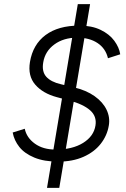

<svg xmlns="http://www.w3.org/2000/svg" viewBox="-20 -800 606 923"><path d="M41 -163 99 -181Q108 -138 147.5 -109.5Q187 -81 247 -81Q328 -81 379.5 -113Q431 -145 439 -197Q446 -241 413 -270Q380 -299 313 -317L253 -333Q186 -351 149.5 -393Q113 -435 124 -502Q138 -586 199 -631.5Q260 -677 362 -677Q421 -677 463.5 -656.5Q506 -636 529.5 -604Q553 -572 558 -539L499 -520Q488 -567 449 -593Q410 -619 351 -619Q286 -619 241.5 -586.5Q197 -554 188 -501Q180 -456 202.5 -431Q225 -406 273 -395L336 -380Q395 -366 435 -337.5Q475 -309 492.5 -272Q510 -235 503 -196Q495 -148 464 -108.5Q433 -69 381 -46Q329 -23 260 -23Q192 -23 145 -42.5Q98 -62 73 -93.5Q48 -125 41 -163ZM354 -780H413L265 103H206Z"/></svg>

Font: Oak Sans Light Italic
Style: Regular
Weight: 400
Italic angle: -9.5°
Foundry: Erik Kennedy, Walven
Version: Version 1.000;Glyphs 3.1.2 (3151)